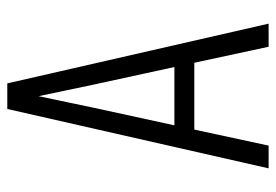

<svg xmlns="http://www.w3.org/2000/svg" viewBox="-138 -638 775 540"><g transform="rotate(-90 250.0 -367.5)"><path d="M47 0H111L156 -209H344L389 0H454L286 -735H214ZM168 -265 217 -490Q225 -529 233.5 -568.5Q242 -608 250 -647Q258 -608 266.5 -568.5Q275 -529 283 -490L332 -265Z"/></g></svg>

Font: Iosevka SS09 Light
Style: Regular
Weight: 300
Monospace: yes
Designer: Belleve Invis
Foundry: Belleve Invis
Version: Version 5.2.1; ttfautohint (v1.8.3)